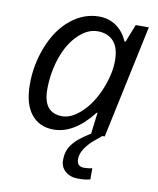

<svg xmlns="http://www.w3.org/2000/svg" viewBox="-85 -611 735 893"><g transform="rotate(10 282.5 -165.0)"><path d="M131.8 -168.9Q131.8 -58.1 222.2 -58.1Q266.6 -58.6 313.5 -103.5Q360.4 -148.4 389.6 -220.7Q418.9 -293 418.9 -355Q418.9 -416.5 391.6 -446.3Q364.3 -476.1 316.4 -476.1Q268.6 -476.1 225.6 -434.1Q181.6 -392.1 156.7 -320.3Q131.8 -248.5 131.8 -168.9ZM312 -544.9Q356.9 -544.9 392.1 -520.5Q427.2 -496.1 446.8 -451.2H452.1L484.9 -535.2H546.9L433.1 0H421.9Q381.8 31.7 365.2 49.8Q329.1 89.4 329.1 124.5Q329.1 160.2 362.8 160.2Q381.8 160.2 401.9 155.8V208Q381.8 214.8 344.7 214.8Q307.6 214.8 284.2 194.3Q260.7 173.8 261.2 142.6Q261.2 110.4 271.5 88.9Q281.7 67.4 301.3 47.9Q320.8 28.3 365.2 0H368.2L380.9 -102.1H377Q289.6 9.8 192.9 9.8Q125 9.8 86.4 -38.6Q47.9 -86.9 47.9 -179.7Q47.9 -272.5 82.5 -359.4Q117.2 -446.3 178.2 -495.6Q239.3 -544.9 312 -544.9Z"/></g></svg>

Font: OpenSans-Italic
Style: Italic
Weight: 400
Italic angle: -12°
Foundry: Ascender Corporation
Version: Version 1.10